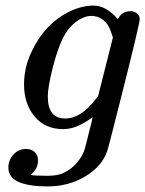

<svg xmlns="http://www.w3.org/2000/svg" viewBox="-20 -462 520 687"><path d="M311 -43Q296 -30 266.5 -15Q237 0 206 0Q141 0 103.5 -45.5Q66 -91 66 -160Q66 -223 95 -281Q141 -377 227 -420Q273 -442 314 -442Q360 -442 401 -394Q403 -396 405 -399Q419 -422 447 -422Q460 -422 470 -414Q480 -406 480 -394Q480 -379 423 -152Q366 75 363 80Q344 134 284.5 169.5Q225 205 151 205Q36 205 15 161Q10 152 10 137Q10 111 28 91Q46 71 74 71Q92 71 104 82Q116 93 116 111Q116 121 113.5 130Q111 139 107 144.5Q103 150 99 154.5Q95 159 92 162L90 164H91Q102 167 151 167Q189 167 211 155Q234 144 254 121.5Q274 99 282 75Q288 56 298 13Q311 -35 311 -43ZM384 -328Q376 -354 368.5 -368Q361 -382 345 -393.5Q329 -405 306 -405Q304 -405 299.5 -404.5Q295 -404 294 -404Q252 -394 221 -352Q193 -315 168 -217Q151 -149 151 -117Q151 -38 213 -38Q270 -38 323 -108L331 -118Z"/></svg>

Font: MathJax_Math
Style: Italic
Weight: 400
Version: Version 1.1